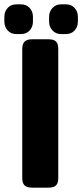

<svg xmlns="http://www.w3.org/2000/svg" viewBox="-50 -860 377 880"><path d="M-30 -761V-783Q-30 -807 -15 -823.5Q0 -840 24 -840H47Q71 -840 86 -823.5Q101 -807 101 -783V-761Q101 -737 86 -720.5Q71 -704 47 -704H24Q0 -704 -15 -720.5Q-30 -737 -30 -761ZM175 -761V-783Q175 -807 190.5 -823.5Q206 -840 229 -840H253Q277 -840 292 -823.5Q307 -807 307 -783V-761Q307 -737 292 -720.5Q277 -704 253 -704H229Q206 -704 190.5 -720.5Q175 -737 175 -761ZM52 -43V-636Q52 -658 62.5 -669Q73 -680 97 -680H172Q197 -680 207 -669.5Q217 -659 217 -636V-43Q217 -21 207 -10.5Q197 0 172 0H97Q73 0 62.5 -10.5Q52 -21 52 -43Z"/></svg>

Font: Mitr Medium
Style: Regular
Weight: 500
Designer: Thanarat Vachiruckul
Foundry: Cadson Demak
Version: Version 1.003